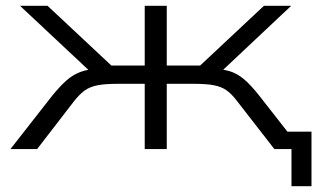

<svg xmlns="http://www.w3.org/2000/svg" viewBox="-20 -514 1094 662"><path d="M985 128V0H942V-60H1054V128ZM16 0 160 -184Q187 -217 209 -236.5Q231 -256 257.5 -266Q284 -276 326 -278L302 -257L49 -494H144L364 -288H479V-494H555V-288H670L890 -494H984L732 -257L708 -278Q747 -276 772 -268.5Q797 -261 820.5 -241.5Q844 -222 874 -184L1018 0H926L797 -166Q778 -191 760.5 -203Q743 -215 718 -220Q693 -225 648 -225H555V0H479V-225H386Q342 -225 316.5 -220Q291 -215 273.5 -203Q256 -191 236 -166L108 0Z"/></svg>

Font: Nunito Sans 7pt Expanded Light
Style: Regular
Weight: 300
Width: 7
Designer: Vernon Adams
Foundry: Vernon Adams
Version: Version 3.101;gftools[0.9.27]